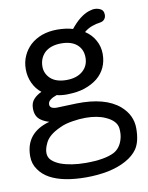

<svg xmlns="http://www.w3.org/2000/svg" viewBox="-81 -549 634 820"><g transform="rotate(-10 236.5 -139.0)"><path d="M283 -162Q254 -152 207 -151Q180 -151 163 -156Q145 -150 135 -142Q124 -134 124 -122Q124 -103 155 -103Q231 -106 240 -106Q364 -109 426 -56Q473 -15 473 42.5Q473 100 452 131Q434 157 401 175Q369 193 323 203Q277 212 227 212Q127 212 70 181Q41 165 24 140Q6 115 6 82Q6 -20 112 -49Q91 -55 76 -66Q53 -82 53 -117Q53 -143 68 -158Q80 -171 101 -181Q78 -199 65 -227Q52 -255 52 -287Q52 -319 64 -345Q75 -370 96 -390Q117 -409 146 -420Q177 -431 213 -431Q250 -431 281 -422Q320 -471 360 -485Q378 -491 388 -490Q400 -490 413 -483Q425 -476 425 -458Q425 -447 418.5 -439Q412 -431 400 -429Q382 -427 363 -420Q344 -413 329 -400Q357 -382 372 -354Q387 -327 387 -295Q387 -263 375 -237Q363 -211 340 -192Q316 -173 283 -162ZM353 -23Q318 -39 267 -39Q239 -39 210 -34Q177 -29 155 -18Q103 5 88 38Q64 88 91 113Q104 125 126 134Q172 151 236 151Q318 151 359 130Q387 115 398 79Q405 57 402 30Q398 -3 353 -23ZM288 -349Q264 -370 220 -370Q175 -370 149 -347Q124 -323 124 -286Q124 -256 147 -234Q171 -212 216 -212Q261 -212 287 -235Q312 -257 312 -292.5Q312 -328 288 -349Z"/></g></svg>

Font: Scratch Savers
Style: Book
Weight: 400
Designer: Pablo Impallari, Rodrigo Fuenzalida, Brenda Gallo
Foundry: Pablo Impallari, Rodrigo Fuenzalida, Brenda Gallo
Version: Version 4.0b1